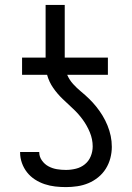

<svg xmlns="http://www.w3.org/2000/svg" viewBox="-20 -755 540 783"><path d="M249 8Q227 8 205 5.5Q183 3 162 -4Q141 -11 122.5 -23Q104 -35 90.5 -52Q77 -69 69.5 -90Q62 -111 62 -133V-135H140V-134Q140 -116 151 -100.5Q162 -85 178 -76.5Q194 -68 212 -65Q230 -62 249 -62Q269 -62 289.5 -67Q310 -72 326 -85Q342 -98 350 -117.5Q358 -137 358 -158Q358 -187 346.5 -215Q335 -243 317.5 -267Q300 -291 278.5 -311Q257 -331 235.5 -351.5Q214 -372 197 -396.5Q180 -421 172 -450H70V-520H166V-735H244V-520H420V-450H254Q263 -429 278 -412.5Q293 -396 310 -382Q327 -368 343 -352.5Q359 -337 373 -319.5Q387 -302 398.5 -283Q410 -264 418.5 -243Q427 -222 431.5 -200.5Q436 -179 436 -156Q436 -133 430 -110Q424 -87 411.5 -67Q399 -47 380.5 -32Q362 -17 340.5 -8Q319 1 295.5 4.5Q272 8 249 8Z"/></svg>

Font: Iosevka Term
Style: Regular
Weight: 400
Monospace: yes
Designer: Belleve Invis
Foundry: Belleve Invis
Version: Version 30.0.1